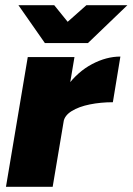

<svg xmlns="http://www.w3.org/2000/svg" viewBox="-20 -720 511 740"><path d="M3 0 87 -500H267L183 0ZM183 -251Q197 -332 238.5 -388Q280 -444 335 -473Q390 -502 444 -502L415 -326Q368 -326 326 -317.5Q284 -309 256.5 -292Q229 -275 225 -251ZM154 -554V-559L313 -700H471L319 -554ZM153 -554 51 -700H189L303 -559V-554Z"/></svg>

Font: Figtree Light Black
Style: Italic
Weight: 900
Italic angle: -9.5°
Version: Version 2.000